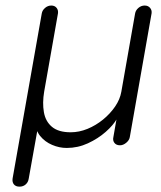

<svg xmlns="http://www.w3.org/2000/svg" viewBox="-20 -535 594 707"><path d="M51.8 152.3Q38.1 152.3 31.2 144Q24.4 135.7 26.4 122.1L133.8 -485.4Q135.7 -497.1 146 -505.9Q156.2 -514.6 168.9 -514.6Q181.6 -514.6 188.5 -505.9Q195.3 -497.1 193.4 -485.4L142.6 -197.3Q135.7 -156.2 141.6 -122.1Q147.5 -87.9 171.4 -67.9Q195.3 -47.9 240.2 -47.9Q271.5 -47.9 302.2 -60.5Q333 -73.2 359.4 -94.7Q385.7 -116.2 403.8 -142.6Q421.9 -168.9 426.8 -197.3L477.5 -485.4Q479.5 -497.1 489.7 -505.9Q500 -514.6 512.7 -514.6Q525.4 -514.6 532.7 -505.9Q540 -497.1 538.1 -485.4L458 -30.3Q456.1 -18.6 444.8 -9.3Q433.6 0 421.9 0Q408.2 0 401.4 -8.8Q394.5 -17.6 397.5 -30.3L411.1 -108.4V-98.6Q397.5 -74.2 369.1 -49.3Q340.8 -24.4 303.7 -7.3Q266.6 9.8 225.6 9.8Q198.2 9.8 171.9 -1.5Q145.5 -12.7 127.9 -34.2Q110.4 -55.7 110.4 -87.9L122.1 -80.1L85.9 122.1Q84 135.7 74.7 144Q65.4 152.3 51.8 152.3Z"/></svg>

Font: Quicksand
Style: Italic
Weight: 400
Designer: Andrew Paglinawan
Foundry: Andrew Paglinawan
Version: Version 3.006